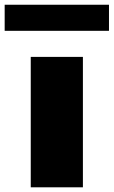

<svg xmlns="http://www.w3.org/2000/svg" viewBox="-131 -798 484 818"><path d="M0 0V-555.6H222.2V0ZM-111.1 -666.7V-777.8H333.3V-666.7Z"/></svg>

Font: Pixeloid Sans
Style: Bold
Weight: 700
Monospace: yes
Designer: GGBot
Version: 0.3